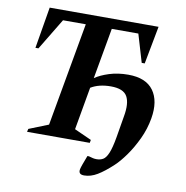

<svg xmlns="http://www.w3.org/2000/svg" viewBox="-89 -746 971 1004"><g transform="rotate(10 396.0 -243.5)"><path d="M90 0 94 -16 197 -57 295 -607H174L73 -440H57L94 -660H672L634 -459H618L574 -607H433L385 -337Q414 -357 459.5 -371.5Q505 -386 560 -386Q654 -386 694 -331Q734 -276 718 -182Q708 -124 683 -71Q658 -18 628 24Q598 66 572 90Q528 131 493 152Q458 173 423 173Q391 173 397 144Q400 129 423 70H431Q445 74 453.5 76Q462 78 473 78Q492 78 507 69.5Q522 61 534 32.5Q546 4 556 -54L575 -167Q588 -238 568 -274Q548 -310 481 -310Q418 -310 375 -284L335 -57L426 -16L423 0Z"/></g></svg>

Font: Spectral
Style: Bold Italic
Weight: 700
Italic angle: -10°
Designer: Jean-Baptiste Levee
Foundry: Production Type
Version: Version 2.001